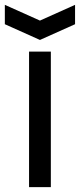

<svg xmlns="http://www.w3.org/2000/svg" viewBox="-70 -773 330 793"><path d="M50 0V-560H140V0ZM240 -753V-673L95 -608L-50 -673V-753L95 -688Z"/></svg>

Font: Tektur SemiCondensed
Style: Regular
Weight: 400
Width: 4
Designer: Adam Jagosz
Foundry: Adam Jagosz
Version: Version 1.005;gftools[0.9.30]